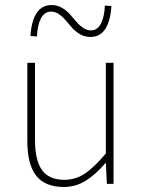

<svg xmlns="http://www.w3.org/2000/svg" viewBox="-20 -726 564 758"><path d="M231.9 12.2Q158.2 12.2 123 -32.2Q87.9 -76.7 87.9 -169.9V-478H118.2V-173.8Q118.2 -93.3 145.8 -54.7Q173.3 -16.1 233.9 -16.1Q277.8 -16.1 314.5 -40.3Q351.1 -64.5 397.9 -120.1V-478H428.2V0H401.9L397.9 -82H396Q356.9 -36.1 317.6 -12Q278.3 12.2 231.9 12.2ZM336.9 -580.1Q315.4 -580.1 297.1 -590.3Q278.8 -600.6 265.6 -615.2Q252.4 -629.9 240 -644.8Q227.5 -659.7 212.9 -669.9Q198.2 -680.2 182.1 -680.2Q155.3 -680.2 141.4 -653.1Q127.4 -626 126 -582L100.1 -584Q108.4 -706.1 184.1 -706.1Q205.1 -706.1 223.4 -695.8Q241.7 -685.5 254.9 -670.9Q268.1 -656.2 280.5 -641.4Q293 -626.5 307.9 -616.2Q322.8 -606 338.9 -606Q365.2 -606 378.9 -633.8Q392.6 -661.6 394 -704.1L419.9 -702.1Q411.6 -580.1 336.9 -580.1Z"/></svg>

Font: Source Sans 3 ExtraLight
Style: Regular
Weight: 200
Designer: Paul D. Hunt
Foundry: Adobe
Version: Version 3.052;hotconv 1.1.0;makeotfexe 2.6.0